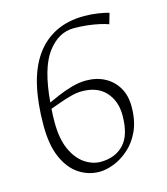

<svg xmlns="http://www.w3.org/2000/svg" viewBox="-98 -698 681 783"><g transform="rotate(-15 243.0 -306.0)"><path d="M227 9Q180 9 140.5 -17Q101 -43 77.5 -96.5Q54 -150 54 -232Q54 -325 70.5 -397.5Q87 -470 121.5 -519.5Q156 -569 208 -595Q260 -621 330 -621Q359 -621 388 -616.5Q417 -612 433 -607L420 -562Q404 -568 381 -573Q358 -578 331 -581Q304 -584 275 -584Q211 -584 164 -521.5Q117 -459 105 -316Q122 -324 149 -335.5Q176 -347 207.5 -356Q239 -365 268 -365Q313 -365 347.5 -346.5Q382 -328 401.5 -294.5Q421 -261 421 -215Q421 -155 401.5 -112.5Q382 -70 351 -43Q320 -16 287 -3.5Q254 9 227 9ZM241 -29Q303 -29 339.5 -67.5Q376 -106 376 -190Q376 -250 341 -288.5Q306 -327 241 -327Q218 -327 192.5 -320Q167 -313 143.5 -304.5Q120 -296 103 -290Q102 -277 101.5 -262.5Q101 -248 101 -234Q101 -164 121.5 -118.5Q142 -73 174.5 -51Q207 -29 241 -29Z"/></g></svg>

Font: Ancizar Sans Thin
Style: Italic
Weight: 100
Italic angle: -4°
Designer: Cesar Puertas, Viviana Monsalve, Julian Moncada, Julian Prieto, Jose Castro, Mariel Hernandez, Felipe Aragon, Sara Alarc
Version: Version 8.100